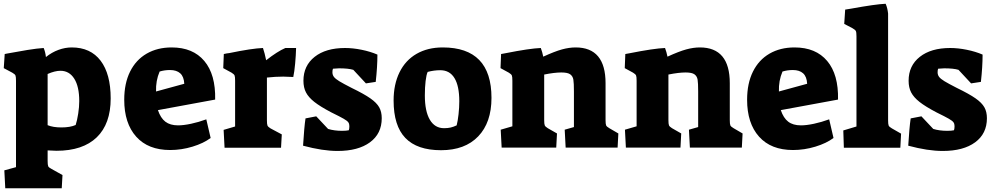

<svg xmlns="http://www.w3.org/2000/svg" viewBox="-25 -785 5278 1020"><path d="M-2 120 60 103V-356Q60 -378 57 -384.5Q54 -391 40 -399L-5 -423L0 -498Q5 -499 10 -500Q15 -501 21 -502Q68 -511 120.5 -519.5Q173 -528 207 -530Q216 -509 219 -482Q250 -507 285.5 -520Q321 -533 356 -533Q456 -533 509.5 -462.5Q563 -392 563 -262Q563 -127 489 -55.5Q415 16 275 16Q260 16 228 14V69Q228 91 231 98Q234 105 248 112L307 145L303 215H3ZM377 -121Q385 -146 390.5 -181.5Q396 -217 396 -248Q396 -325 369.5 -367Q343 -409 296 -409Q267 -409 228 -392V-120Q257 -108 301 -108Q348 -108 377 -121Z M635 -255Q635 -342 666 -404.5Q697 -467 754 -500Q811 -533 887 -533Q1000 -533 1060.5 -461Q1121 -389 1118 -256L814 -200Q828 -158 853.5 -138.5Q879 -119 921 -119Q950 -119 990 -127.5Q1030 -136 1071 -151L1094 -52Q1057 -24 998 -6Q939 12 879 12Q762 12 698.5 -59Q635 -130 635 -255ZM954 -340Q952 -378 932.5 -395.5Q913 -413 878 -413Q849 -413 823 -405Q802 -356 804 -299Z M1163 -95 1224 -113V-356Q1224 -378 1221 -384.5Q1218 -391 1205 -399L1161 -423L1164 -498Q1181 -502 1193 -503Q1314 -528 1372 -530Q1381 -504 1389 -465Q1449 -512 1491 -530H1548Q1547 -492 1543 -447.5Q1539 -403 1533 -376Q1497 -378 1480 -378Q1438 -378 1393 -373V-146Q1393 -125 1396 -118Q1399 -111 1412 -103L1472 -71L1468 0H1168Z M1585 -11Q1591 -109 1598 -156L1655 -167L1718 -100Q1751 -90 1792 -90Q1815 -90 1828 -93Q1831 -101 1831 -115Q1831 -127 1825.5 -135Q1820 -143 1801 -154Q1782 -165 1735 -188Q1676 -219 1645 -243.5Q1614 -268 1600.5 -294Q1587 -320 1587 -356Q1587 -436 1646.5 -483Q1706 -530 1808 -530Q1850 -530 1896.5 -520.5Q1943 -511 1980 -495Q1980 -430 1971 -350L1919 -342L1852 -414Q1826 -422 1776 -422Q1768 -422 1744 -420Q1741 -414 1741 -401Q1741 -387 1749 -376.5Q1757 -366 1777.5 -353.5Q1798 -341 1843 -318Q1909 -286 1942.5 -262.5Q1976 -239 1989.5 -215Q2003 -191 2003 -157Q2003 -75 1940.5 -29Q1878 17 1768 17Q1689 17 1585 -11Z M2066 -251Q2066 -337 2097.5 -401Q2129 -465 2188 -499Q2247 -533 2327 -533Q2586 -533 2586 -265Q2586 -134 2515.5 -60.5Q2445 13 2318 13Q2191 13 2128.5 -52Q2066 -117 2066 -251ZM2401 -119Q2407 -142 2411 -178Q2415 -214 2415 -247Q2415 -328 2389.5 -370Q2364 -412 2314 -412Q2281 -412 2247 -403Q2240 -388 2236 -354.5Q2232 -321 2232 -278Q2232 -194 2258.5 -149Q2285 -104 2334 -104Q2354 -104 2369 -107.5Q2384 -111 2401 -119Z M2635 -96 2697 -114V-356Q2697 -378 2694 -384.5Q2691 -391 2678 -399L2634 -423L2637 -498L2659 -502Q2790 -528 2848 -530Q2856 -509 2861 -484Q2922 -512 2960.5 -522.5Q2999 -533 3033 -533Q3192 -533 3192 -343V-147Q3192 -126 3195 -119Q3198 -112 3212 -104L3260 -76L3256 -1H2980L2975 -96L3024 -110V-299Q3024 -344 3021 -362Q3018 -380 3004.5 -390Q2991 -400 2957 -400Q2921 -400 2866 -389V-147Q2866 -126 2869 -119Q2872 -112 2885 -104L2934 -76L2930 -1H2640Z M3295 -96 3357 -114V-356Q3357 -378 3354 -384.5Q3351 -391 3338 -399L3294 -423L3297 -498L3319 -502Q3450 -528 3508 -530Q3516 -509 3521 -484Q3582 -512 3620.5 -522.5Q3659 -533 3693 -533Q3852 -533 3852 -343V-147Q3852 -126 3855 -119Q3858 -112 3872 -104L3920 -76L3916 -1H3640L3635 -96L3684 -110V-299Q3684 -344 3681 -362Q3678 -380 3664.5 -390Q3651 -400 3617 -400Q3581 -400 3526 -389V-147Q3526 -126 3529 -119Q3532 -112 3545 -104L3594 -76L3590 -1H3300Z M3944 -255Q3944 -342 3975 -404.5Q4006 -467 4063 -500Q4120 -533 4196 -533Q4309 -533 4369.5 -461Q4430 -389 4427 -256L4123 -200Q4137 -158 4162.5 -138.5Q4188 -119 4230 -119Q4259 -119 4299 -127.5Q4339 -136 4380 -151L4403 -52Q4366 -24 4307 -6Q4248 12 4188 12Q4071 12 4007.5 -59Q3944 -130 3944 -255ZM4263 -340Q4261 -378 4241.5 -395.5Q4222 -413 4187 -413Q4158 -413 4132 -405Q4111 -356 4113 -299Z M4455 -92 4525 -113V-592Q4525 -614 4521.5 -620.5Q4518 -627 4504 -635L4460 -658L4465 -734Q4485 -738 4496 -739Q4628 -763 4680 -765Q4690 -742 4693 -713V-146Q4693 -125 4696 -118Q4699 -111 4713 -103L4762 -75L4758 0H4458Z M4800 -11Q4806 -109 4813 -156L4870 -167L4933 -100Q4966 -90 5007 -90Q5030 -90 5043 -93Q5046 -101 5046 -115Q5046 -127 5040.5 -135Q5035 -143 5016 -154Q4997 -165 4950 -188Q4891 -219 4860 -243.5Q4829 -268 4815.5 -294Q4802 -320 4802 -356Q4802 -436 4861.5 -483Q4921 -530 5023 -530Q5065 -530 5111.5 -520.5Q5158 -511 5195 -495Q5195 -430 5186 -350L5134 -342L5067 -414Q5041 -422 4991 -422Q4983 -422 4959 -420Q4956 -414 4956 -401Q4956 -387 4964 -376.5Q4972 -366 4992.5 -353.5Q5013 -341 5058 -318Q5124 -286 5157.5 -262.5Q5191 -239 5204.5 -215Q5218 -191 5218 -157Q5218 -75 5155.5 -29Q5093 17 4983 17Q4904 17 4800 -11Z"/></svg>

Font: Suez One
Style: Regular
Weight: 400
Designer: Michal Sahar
Foundry: Hagilda
Version: Version 1.001